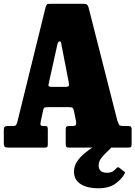

<svg xmlns="http://www.w3.org/2000/svg" viewBox="-20 -775 711 1008"><path d="M0 -26.5V-92Q0 -103.5 4 -108.5Q8 -113.5 20.5 -113.5H48Q61 -113.5 64.2 -118.5Q67.5 -123.5 70.5 -132.5L220.5 -741.5Q224.5 -751.5 228.5 -753.2Q232.5 -755 246.5 -755H417Q431.5 -755 436.2 -751.2Q441 -747.5 444.5 -737.5L596 -142Q601 -128 604.5 -120.8Q608 -113.5 628 -113.5H647.5Q660 -113.5 665.5 -111Q671 -108.5 671 -95V-21Q671 -7 667.5 -3.5Q664 0 650 0H345Q331.5 0 328.2 -4.2Q325 -8.5 325 -22V-93.5Q325 -107 329 -110.2Q333 -113.5 345.5 -113.5H359Q374.5 -113.5 377.8 -118.5Q381 -123.5 379.5 -136.5L368 -193.5Q365.5 -205.5 361.2 -209Q357 -212.5 340 -212.5H238.5Q223.5 -212.5 216.2 -211Q209 -209.5 207 -198L193.5 -135.5Q191 -123.5 193.5 -118.5Q196 -113.5 206.5 -113.5H215Q226 -113.5 228.5 -109.8Q231 -106 231 -94.5V-18Q231 -5.5 227.2 -2.8Q223.5 0 212 0H31Q12 0 6 -3.5Q0 -7 0 -26.5ZM281.5 -543 238 -346.5Q235.5 -335.5 234.2 -327.2Q233 -319 251.5 -319H325Q341.5 -319 342 -327Q342.5 -335 340 -347.5L302 -543.5Q299.5 -560.5 291.8 -557.8Q284 -555 281.5 -543ZM494.5 213.5Q438.5 213.5 403.5 191.5Q368.5 169.5 368.5 126.5Q368.5 97 384.5 73Q400.5 49 425 29Q449.5 9 475.5 -7.2Q501.5 -23.5 521.5 -37Q530 -42.5 541.5 -38.2Q553 -34 556.5 -31Q568 -21.5 571.8 -16.8Q575.5 -12 569.5 -5.5Q558 7.5 541 23Q524 38.5 511 56Q498 73.5 498 94Q498 132 542 132Q560 132 571.8 125Q583.5 118 591 108.5Q599 99.5 605.5 105L631 125Q636 128 636 130.5Q636 133 633 139Q618 166 585.2 189.8Q552.5 213.5 494.5 213.5Z"/></svg>

Font: Besley* Condensed Heavy
Style: Regular
Weight: 800
Width: 3
Designer: Owen Earl
Foundry: indestructible type*
Version: Version 3.000; ttfautohint (v1.8.3)